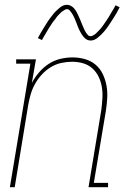

<svg xmlns="http://www.w3.org/2000/svg" viewBox="-20 -776 540 796"><path d="M21 0 106 -512H47V-530H129L112 -432Q124 -455 142 -476Q160 -497 182.5 -511.5Q205 -526 230.5 -532Q256 -538 281 -538Q307 -538 332 -531Q357 -524 376 -508Q395 -492 406 -469Q417 -446 421.5 -421Q426 -396 424.5 -369.5Q423 -343 419 -317L369 -18H428V0H347L400 -320Q403 -343 404.5 -367Q406 -391 402.5 -413.5Q399 -436 389.5 -456.5Q380 -477 363.5 -492Q347 -507 325 -513.5Q303 -520 279 -520Q257 -520 234 -515Q211 -510 190.5 -497.5Q170 -485 153.5 -467Q137 -449 125.5 -428.5Q114 -408 107.5 -386Q101 -364 97 -341L41 0ZM356 -608Q349 -608 343 -610.5Q337 -613 332.5 -617Q328 -621 324.5 -625.5Q321 -630 318 -635Q315 -640 312 -645.5Q309 -651 306.5 -656.5Q304 -662 302 -667.5Q300 -673 297.5 -679.5Q295 -686 292.5 -692Q290 -698 287.5 -703.5Q285 -709 282.5 -713.5Q280 -718 276 -724Q272 -730 268 -734Q264 -738 258 -738Q253 -738 251 -736.5Q249 -735 245 -733Q241 -731 236 -727Q231 -723 225.5 -717Q220 -711 217.5 -708.5Q215 -706 213 -702.5Q211 -699 208.5 -696Q206 -693 203 -689.5Q200 -686 197.5 -682Q195 -678 192 -673.5Q189 -669 186 -664.5Q183 -660 180 -655Q177 -650 174 -644.5Q171 -639 167.5 -633.5Q164 -628 160.5 -622Q157 -616 154 -610L137 -618Q143 -630 149 -640Q155 -650 160.5 -659Q166 -668 171 -676Q176 -684 181 -691.5Q186 -699 191 -705Q196 -711 200 -716.5Q204 -722 212 -730Q220 -738 227.5 -744Q235 -750 242 -753Q249 -756 258 -756Q264 -756 270 -753.5Q276 -751 280.5 -747.5Q285 -744 289 -739Q293 -734 296 -729Q299 -724 301.5 -718.5Q304 -713 306.5 -707.5Q309 -702 311.5 -696.5Q314 -691 316.5 -684.5Q319 -678 321.5 -672Q324 -666 326.5 -660.5Q329 -655 331 -650.5Q333 -646 337 -640Q341 -634 345 -630Q349 -626 356 -626Q360 -626 362.5 -627.5Q365 -629 369 -631Q373 -633 377.5 -637Q382 -641 387.5 -647Q393 -653 395.5 -655.5Q398 -658 400.5 -661.5Q403 -665 405.5 -668Q408 -671 410.5 -675Q413 -679 415.5 -682.5Q418 -686 421 -690.5Q424 -695 427 -699.5Q430 -704 433 -709Q436 -714 439 -719.5Q442 -725 445.5 -730.5Q449 -736 452.5 -742Q456 -748 459 -754L476 -746Q470 -734 464.5 -724Q459 -714 453 -705Q447 -696 442 -688Q437 -680 432 -672.5Q427 -665 422.5 -659Q418 -653 413.5 -647.5Q409 -642 401 -634Q393 -626 385.5 -620Q378 -614 371 -611Q364 -608 356 -608Z"/></svg>

Font: Iosevka Slab Thin
Style: Italic
Weight: 100
Italic angle: -9°
Monospace: yes
Designer: Belleve Invis
Foundry: Belleve Invis
Version: Version 11.1.1; ttfautohint (v1.8.3)